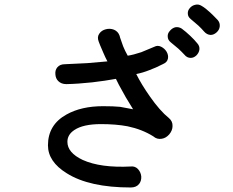

<svg xmlns="http://www.w3.org/2000/svg" viewBox="-20 -870 1040 858"><path d="M792 -742.2Q778.3 -751 762.7 -748Q749 -744.1 739.3 -732.4Q728.5 -720.7 729.5 -707Q729.5 -691.4 743.2 -680.7Q760.7 -667 777.3 -652.3Q791 -639.6 803.7 -626Q815.4 -611.3 832 -611.3Q845.7 -611.3 857.4 -622.1Q869.1 -633.8 871.1 -648.4Q873 -664.1 861.3 -676.8Q847.7 -693.4 830.1 -710Q810.5 -728.5 792 -742.2ZM880.9 -843.8Q867.2 -852.5 852.5 -848.6Q838.9 -845.7 829.1 -835Q818.4 -823.2 819.3 -809.6Q819.3 -794.9 833 -784.2Q853.5 -767.6 866.2 -755.9Q880.9 -742.2 891.6 -729.5Q904.3 -714.8 920.9 -713.9Q935.5 -713.9 948.2 -725.6Q960 -736.3 961.9 -751Q963.9 -767.6 953.1 -780.3Q932.6 -801.8 919.9 -813.5Q899.4 -833 880.9 -843.8ZM420.9 -684.6 427.7 -667Q437.5 -644.5 442.4 -632.8Q450.2 -614.3 460 -595.7Q418.9 -591.8 370.1 -587.9Q332 -585.9 269.5 -583Q248 -583 236.3 -569.3Q225.6 -556.6 227.5 -538.1Q228.5 -519.5 240.2 -507.8Q253.9 -494.1 276.4 -494.1Q328.1 -495.1 391.6 -502Q450.2 -508.8 498 -517.6L511.7 -490.2Q532.2 -452.1 542 -435.5Q556.6 -410.2 575.2 -380.9L574.2 -381.8Q536.1 -389.6 516.6 -392.6Q487.3 -395.5 440.4 -395.5Q343.8 -395.5 277.3 -358.4Q194.3 -312.5 194.3 -220.7Q194.3 -147.5 278.3 -95.7Q378.9 -32.2 564.5 -32.2Q588.9 -32.2 601.6 -47.9Q612.3 -61.5 611.3 -81.1Q609.4 -100.6 596.7 -114.3Q584 -127.9 565.4 -126Q429.7 -119.1 349.6 -155.3Q281.2 -187.5 281.2 -236.3Q281.2 -268.6 312.5 -289.1Q351.6 -315.4 431.6 -315.4Q498 -315.4 549.8 -305.7Q615.2 -292 665 -260.7Q681.6 -246.1 703.1 -250Q721.7 -252.9 736.3 -269.5Q751 -287.1 751 -306.6Q752 -328.1 734.4 -342.8Q694.3 -375 649.4 -439.5Q612.3 -492.2 588.9 -539.1Q618.2 -544.9 647.5 -556.6Q674.8 -566.4 709 -584Q727.5 -591.8 730.5 -608.4Q733.4 -623 724.6 -638.7Q715.8 -653.3 700.2 -661.1Q684.6 -668.9 669.9 -661.1Q635.7 -646.5 611.3 -636.7Q576.2 -625 550.8 -621.1Q538.1 -643.6 530.3 -663.1Q525.4 -675.8 516.6 -702.1L514.6 -710Q507.8 -729.5 489.3 -737.3Q471.7 -744.1 453.1 -739.3Q433.6 -734.4 423.8 -719.7Q413.1 -705.1 420.9 -684.6Z"/></svg>

Font: Gungsuh
Style: Regular
Weight: 400
Version: Version 2.21